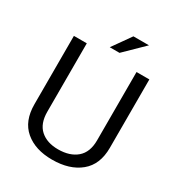

<svg xmlns="http://www.w3.org/2000/svg" viewBox="-207 -1026 1090 1172"><g transform="rotate(30 338.0 -440.0)"><path d="M605 -710.9V-229Q605 -110.8 531.2 -50.3Q457.5 10.3 335 10.3Q215.8 10.3 144.5 -50.3Q73.2 -110.8 73.2 -229V-710.9H164.1V-229Q164.1 -145.5 210.2 -104Q256.3 -62.5 335 -62.5Q417.5 -62.5 466.1 -104Q514.6 -145.5 514.6 -229V-710.9ZM389.2 -890.1H499L366.2 -760.3H297.4Z"/></g></svg>

Font: Roboto Web
Style: Regular
Weight: 400
Designer: Google
Version: Version 1.200310; 2013